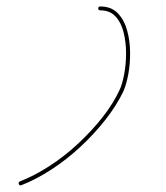

<svg xmlns="http://www.w3.org/2000/svg" viewBox="-20 -567 514 594"><path d="M290 -535Q284 -535 284 -541Q284 -547 290 -547Q324 -547 344 -526.5Q364 -506 373 -474Q382 -442 382.5 -406Q383 -370 377 -338Q371 -306 362 -285Q341 -241 306.5 -197Q272 -153 229 -113Q186 -73 139 -42.5Q92 -12 46 6Q40 8 38 2Q36 -3 42 -6Q86 -23 132.5 -53Q179 -83 221 -122Q263 -161 297 -204Q331 -247 351 -291Q359 -309 364.5 -339Q370 -369 370 -402.5Q370 -436 362.5 -466.5Q355 -497 337.5 -516Q320 -535 290 -535Q290 -535 290 -535Q290 -535 290 -535Z"/></svg>

Font: FRB American Cursive Thin
Style: Italic
Weight: 100
Italic angle: -25°
Version: Version 2.0;Modular Font Editor K font №1